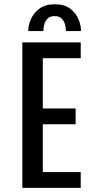

<svg xmlns="http://www.w3.org/2000/svg" viewBox="-20 -904 490 924"><path d="M87.5 0V-700H368.5V-624H186V-382H344V-306H186V-76H368.5V0ZM244 -883.5Q289.5 -883.5 317.2 -862.8Q345 -842 357.5 -812.2Q370 -782.5 370 -754.5H297.5Q297.5 -766 293.8 -783Q290 -800 278.2 -813.2Q266.5 -826.5 243 -826.5Q219 -826.5 207.5 -813.2Q196 -800 192.2 -783Q188.5 -766 188.5 -754.5H116Q116 -782.5 129 -812.2Q142 -842 170.2 -862.8Q198.5 -883.5 244 -883.5Z"/></svg>

Font: Trispace Condensed
Style: Regular
Weight: 400
Width: 3
Designer: Tyler Finck
Foundry: Etcetera Type Company
Version: Version 1.210; ttfautohint (v1.8.3)